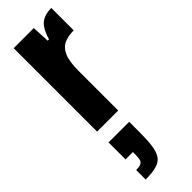

<svg xmlns="http://www.w3.org/2000/svg" viewBox="-275 -527 830 830"><g transform="rotate(-45 140.5 -111.5)"><path d="M35 0V-510H158L162 -429H170Q180 -463 193.5 -482.5Q207 -502 227 -510Q247 -518 273 -518V-381Q239 -381 214.5 -370Q190 -359 177 -329.5Q164 -300 164 -243V0ZM37 295V237Q56 237 66 232.5Q76 228 79 217Q82 206 82 187V172H37V68H163V135Q163 182 158.5 213Q154 244 142 262Q130 280 104.5 287.5Q79 295 37 295Z"/></g></svg>

Font: Saira ExtraCondensed ExtraBold
Style: Regular
Weight: 800
Width: 2
Designer: Hector Gatti with collaboration of the Omnibus-Type team
Foundry: Omnibus-Type
Version: Version 1.101